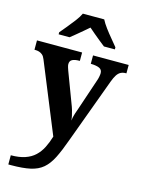

<svg xmlns="http://www.w3.org/2000/svg" viewBox="-145 -848 869 1171"><g transform="rotate(15 289.5 -263.0)"><path d="M27 182Q79 182 116 169.5Q153 157 178 133.5Q203 110 219.5 77.5Q236 45 248 5L68 -435Q61 -453 51 -461.5Q41 -470 29.5 -473.5Q18 -477 4 -477H0V-536H285V-483H282Q254 -483 238 -475Q222 -467 222 -446Q222 -438 225.5 -426.5Q229 -415 232 -407L301 -224Q311 -199 316.5 -180Q322 -161 325 -146.5Q328 -132 329 -118Q331 -139 339.5 -165Q348 -191 351 -198L417 -394Q421 -404 424 -419Q427 -434 427 -443Q427 -465 409 -473.5Q391 -482 358 -483H354V-536H579V-483H575Q557 -483 543.5 -476Q530 -469 519.5 -453Q509 -437 499 -410L348 0Q322 73 298.5 119.5Q275 166 244 192.5Q213 219 165.5 229.5Q118 240 44 240H27ZM118 -619Q134 -638 155.5 -664Q177 -690 197.5 -717Q218 -744 228 -766H363Q374 -744 394 -717Q414 -690 436 -664Q458 -638 473 -619V-606H404Q390 -617 370 -633Q350 -649 330 -666Q310 -683 295 -696Q280 -683 260 -666Q240 -649 220.5 -633Q201 -617 187 -606H118Z"/></g></svg>

Font: Noto Serif Tamil
Style: Bold
Weight: 700
Designer: Indian Type Foundry, Tom Grace, and the Monotype Design Team
Foundry: Monotype Imaging Inc.
Version: Version 2.003